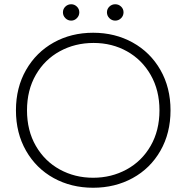

<svg xmlns="http://www.w3.org/2000/svg" viewBox="-20 -868 877 903"><path d="M276 -810Q276 -826 287.5 -837Q299 -848 315 -848Q330 -848 341.5 -837Q353 -826 353 -810Q353 -794 341.5 -782.5Q330 -771 315 -771Q299 -771 287.5 -782.5Q276 -794 276 -810ZM483 -810Q483 -826 494.5 -837Q506 -848 522 -848Q538 -848 549.5 -837Q561 -826 561 -810Q561 -794 549.5 -782.5Q538 -771 522 -771Q506 -771 494.5 -782.5Q483 -794 483 -810ZM55 -349Q55 -456 102.5 -539Q150 -622 232.5 -668Q315 -714 418 -714Q521 -714 604 -668Q687 -622 734.5 -539Q782 -456 782 -349Q782 -242 734.5 -159Q687 -76 604 -30.5Q521 15 418 15Q315 15 232.5 -30.5Q150 -76 102.5 -159Q55 -242 55 -349ZM730 -349Q730 -443 689 -515Q648 -587 577.5 -626.5Q507 -666 420 -666Q333 -666 261.5 -627Q190 -588 148.5 -516Q107 -444 107 -349Q107 -254 148.5 -182Q190 -110 261 -71Q332 -32 418 -32Q504 -32 575.5 -71Q647 -110 688.5 -182Q730 -254 730 -349Z"/></svg>

Font: Prompt ExtraLight
Style: Regular
Weight: 275
Designer: Katatrad Team
Foundry: CadsonDemak
Version: Version 1.000